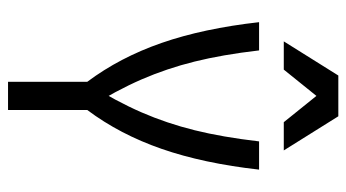

<svg xmlns="http://www.w3.org/2000/svg" viewBox="-212 -650 862 478"><g transform="rotate(90 219.0 -411.0)"><path d="M332 -625H402.3Q386.7 -486.3 350.6 -382.3Q314.5 -278.3 253.9 -197.3H187.5Q232.4 -269.5 259.8 -332.5Q287.1 -395.5 304.2 -464.4Q321.3 -533.2 332 -625ZM183.6 -197.3H253.9V0H183.6ZM35.2 -625H105.5Q116.2 -533.2 133.3 -464.4Q150.4 -395.5 177.7 -332.5Q205.1 -269.5 250 -197.3H183.6Q123 -278.3 86.9 -382.3Q50.8 -486.3 35.2 -625ZM168 -822.3H269.5L354.5 -686.5H284.2L199.2 -792H238.3L153.3 -686.5H83Z"/></g></svg>

Font: Sudo Var
Style: Regular
Weight: 400
Monospace: yes
Designer: Jens Kutilek
Foundry: Jens Kutilek
Version: Version 0.065;FEAKit 1.0